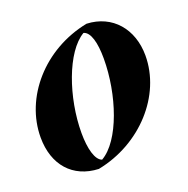

<svg xmlns="http://www.w3.org/2000/svg" viewBox="-99 -598 693 707"><g transform="rotate(-20 247.0 -245.0)"><path d="M172 14C346 -20 476 -164 476 -320C476 -424 412 -500 312 -504C135 -469 10 -324 10 -168C10 -60 72 10 172 14ZM195 -14C170 -22 157 -70 157 -132C157 -270 213 -431 290 -476C316 -469 328 -424 328 -362C328 -221 274 -59 195 -14Z"/></g></svg>

Font: Mazius Display Extra Italic
Style: Bold
Weight: 700
Italic angle: -17°
Designer: Alberto Casagrande & Collletttivo
Foundry: Collletttivo
Version: Version 2.000;Glyphs 3.2 (3217)